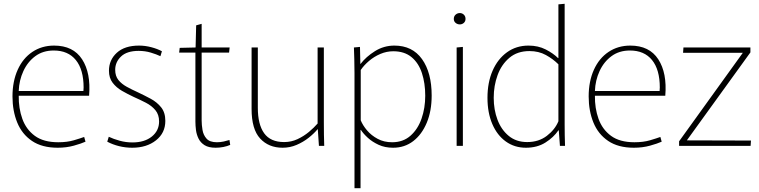

<svg xmlns="http://www.w3.org/2000/svg" viewBox="-20 -771 4014 1015"><path d="M285 10Q202 10 149 -26Q96 -62 71 -123.5Q46 -185 46 -261Q46 -341 73.5 -402Q101 -463 151 -496.5Q201 -530 266 -530Q367 -530 414 -457.5Q461 -385 451 -265H79Q78 -199 98 -143Q118 -87 164 -53Q210 -19 288 -19Q335 -19 370.5 -29.5Q406 -40 425 -47L432 -22Q410 -12 370.5 -1Q331 10 285 10ZM264 -504Q207 -504 166.5 -474Q126 -444 103.5 -395Q81 -346 79 -290H421Q421 -295 421.5 -300.5Q422 -306 422 -308Q422 -403 381 -453.5Q340 -504 264 -504Z M679 10Q643 10 609 1.5Q575 -7 547 -22L555 -48Q580 -36 613 -27Q646 -18 680 -18Q744 -18 782.5 -49Q821 -80 821 -129Q821 -165 801.5 -188.5Q782 -212 751 -228Q720 -244 686 -259Q654 -274 624.5 -291Q595 -308 575.5 -333.5Q556 -359 556 -397Q556 -454 597.5 -492Q639 -530 715 -530Q747 -530 779.5 -521.5Q812 -513 836 -500L828 -474Q807 -484 777 -493Q747 -502 713 -502Q651 -502 620 -472.5Q589 -443 589 -402Q589 -369 606 -348Q623 -327 650.5 -312Q678 -297 709 -283Q743 -267 776.5 -249Q810 -231 832 -203.5Q854 -176 854 -132Q854 -68 804.5 -29Q755 10 679 10Z M1120 10Q1083 10 1061.5 -3.5Q1040 -17 1029.5 -38.5Q1019 -60 1016 -83.5Q1013 -107 1013 -128V-493H927L930 -518L1014 -520L1017 -637L1046 -645V-520H1194L1191 -493H1046V-134Q1046 -111 1050.5 -84Q1055 -57 1072 -38Q1089 -19 1127 -19Q1145 -19 1163 -23Q1181 -27 1193 -31L1197 -5Q1181 2 1161 6Q1141 10 1120 10Z M1474 10Q1400 10 1355 -39Q1310 -88 1310 -195V-520H1343V-201Q1343 -113 1376.5 -66.5Q1410 -20 1482 -20Q1520 -20 1553 -35.5Q1586 -51 1613 -73.5Q1640 -96 1659 -118V-520H1692V-125Q1692 -87 1692.5 -58Q1693 -29 1694 0H1666L1660 -88H1659Q1640 -65 1611.5 -42.5Q1583 -20 1548 -5Q1513 10 1474 10Z M1854 -385Q1854 -424 1853 -456.5Q1852 -489 1851 -520L1883 -523L1885 -433H1886Q1915 -471 1962 -500.5Q2009 -530 2065 -530Q2160 -530 2211 -458.5Q2262 -387 2262 -266Q2262 -184 2236 -122Q2210 -60 2164.5 -25Q2119 10 2058 10Q2015 10 1981.5 -5.5Q1948 -21 1924.5 -42.5Q1901 -64 1888 -84H1886V224H1854ZM2053 -19Q2111 -19 2150 -53.5Q2189 -88 2208.5 -144Q2228 -200 2228 -265Q2228 -331 2210.5 -384.5Q2193 -438 2155.5 -469Q2118 -500 2059 -500Q2024 -500 1991 -486Q1958 -472 1931 -449Q1904 -426 1887 -401V-135Q1898 -108 1920.5 -81.5Q1943 -55 1976.5 -37Q2010 -19 2053 -19Z M2411 -642Q2398 -642 2388.5 -650Q2379 -658 2379 -671Q2379 -685 2388.5 -693.5Q2398 -702 2411 -702Q2423 -702 2432 -693.5Q2441 -685 2441 -671Q2441 -658 2432 -650Q2423 -642 2411 -642ZM2394 -520 2427 -523V0H2394Z M2760 10Q2700 10 2654 -23Q2608 -56 2582.5 -115.5Q2557 -175 2557 -254Q2557 -335 2584 -397Q2611 -459 2660 -494.5Q2709 -530 2774 -530Q2825 -530 2865 -509.5Q2905 -489 2930 -464H2932V-748L2965 -751V-112Q2965 -84 2965.5 -56Q2966 -28 2967 0H2940L2934 -82H2932Q2907 -45 2863.5 -17.5Q2820 10 2760 10ZM2767 -20Q2828 -20 2871 -53Q2914 -86 2932 -130V-431Q2904 -459 2866 -480Q2828 -501 2779 -501Q2715 -501 2673 -465.5Q2631 -430 2610.5 -374Q2590 -318 2590 -254Q2590 -191 2610 -138Q2630 -85 2669.5 -52.5Q2709 -20 2767 -20Z M3331 10Q3248 10 3195 -26Q3142 -62 3117 -123.5Q3092 -185 3092 -261Q3092 -341 3119.5 -402Q3147 -463 3197 -496.5Q3247 -530 3312 -530Q3413 -530 3460 -457.5Q3507 -385 3497 -265H3125Q3124 -199 3144 -143Q3164 -87 3210 -53Q3256 -19 3334 -19Q3381 -19 3416.5 -29.5Q3452 -40 3471 -47L3478 -22Q3456 -12 3416.5 -1Q3377 10 3331 10ZM3310 -504Q3253 -504 3212.5 -474Q3172 -444 3149.5 -395Q3127 -346 3125 -290H3467Q3467 -295 3467.5 -300.5Q3468 -306 3468 -308Q3468 -403 3427 -453.5Q3386 -504 3310 -504Z M3570 -24 3907 -492H3591L3593 -520H3947V-494L3611 -29L3950 -28L3948 0H3570Z"/></svg>

Font: Murecho ExtraLight
Style: Regular
Weight: 200
Designer: Neil Summerour
Foundry: Positype
Version: Version 1.010; ttfautohint (v1.8.3)